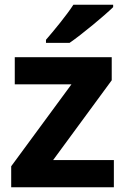

<svg xmlns="http://www.w3.org/2000/svg" viewBox="-20 -786 528 806"><path d="M455 -756V-766H288C259 -721 205 -656 173 -619V-606H272C323 -641 417 -719 455 -756ZM458 0V-114H203L449 -449V-546H42V-432H280L27 -88V0Z"/></svg>

Font: Noto Sans Gunjala Gondi
Style: Bold
Weight: 700
Designer: Ek Type
Foundry: Ek Type
Version: Version 1.004